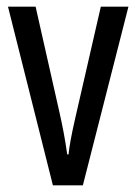

<svg xmlns="http://www.w3.org/2000/svg" viewBox="-20 -557 410 577"><path d="M139 0H229L366 -537H283L205 -197C195 -153 188 -116 186 -93H182C176 -137 168 -178 159 -218L87 -537H4Z"/></svg>

Font: Noto Sans Sinhala UI ExtraCondensed
Style: Regular
Weight: 400
Width: 2
Designer: Jelle Bosma - Monotype Design Team
Foundry: Monotype Imaging Inc.
Version: Version 2.006